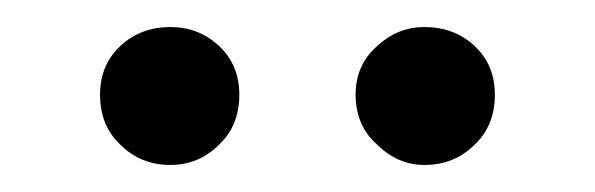

<svg xmlns="http://www.w3.org/2000/svg" viewBox="-20 -699 440 142"><path d="M106 -577Q127 -577 142 -592Q157 -606 157 -629Q157 -651 142 -665Q127 -679 106 -679Q84 -679 69 -665Q54 -651 54 -629Q54 -606 69 -592Q84 -577 106 -577ZM294 -577Q316 -577 331 -592Q346 -606 346 -629Q346 -651 331 -665Q316 -679 294 -679Q274 -679 259 -665Q243 -651 243 -629Q243 -606 259 -592Q274 -577 294 -577Z"/></svg>

Font: Source Serif 4 48pt
Style: Regular
Weight: 400
Designer: Frank Grie√ühammer
Foundry: Adobe Systems Incorporated
Version: Version 4.004;hotconv 1.0.116;makeotfexe 2.5.65601